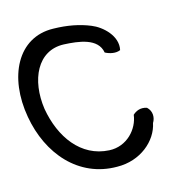

<svg xmlns="http://www.w3.org/2000/svg" viewBox="-124 -683 766 803"><g transform="rotate(-15 259.0 -281.5)"><path d="M-21 -266C8 -99 120 32 286 32C387 34 463 -32 478 -106C490 -125 492 -154 470 -174C442 -183 422 -172 409 -160C402 -101 349 -39 272 -43C151 -49 77 -153 55 -280C36 -410 89 -524 202 -520C266 -517 348 -508 359 -443C378 -433 404 -427 424 -436C437 -495 380 -547 335 -565C289 -584 237 -594 177 -595C23 -599 -53 -446 -21 -266Z"/></g></svg>

Font: Snowfall
Style: OpObl
Weight: 400
Designer: Jasper
Foundry: Cannot Into Space Fonts
Version: Version 0.9